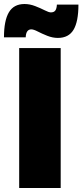

<svg xmlns="http://www.w3.org/2000/svg" viewBox="-37 -942 413 962"><path d="M356 -918.9Q356 -834 331.5 -793Q307.1 -752 252.9 -752Q226.6 -752 199.7 -762.7Q172.9 -773.4 152.1 -784.2Q131.3 -794.9 120.1 -794.9Q93.3 -794.9 91.8 -754.9H-17.1Q-17.1 -838.9 7.6 -880.4Q32.2 -921.9 85.9 -921.9Q112.3 -921.9 139.4 -911.4Q166.5 -900.9 187 -890.4Q207.5 -879.9 217.8 -879.9Q233.4 -879.9 240.2 -889.4Q247.1 -898.9 248 -918.9ZM59.1 -701.2H267.1V0H59.1Z"/></svg>

Font: Montserrat-Arabic ExtraBold
Style: Regular
Weight: 800
Designer: Mohamed Gaber
Foundry: Kief Type Foundry
Version: Version 5.008;PS 005.008;hotconv 1.0.88;makeotf.lib2.5.64775